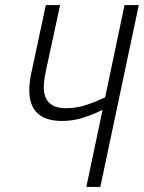

<svg xmlns="http://www.w3.org/2000/svg" viewBox="-20 -734 565 754"><path d="M319 0H374L525 -714H469L393 -352Q358 -335 319 -322Q280 -309 240 -309Q152 -309 152 -391Q152 -405 154 -420Q156 -435 160 -455L216 -714H160L104 -452Q95 -413 95 -380Q95 -259 224 -259Q268 -259 309 -272.5Q350 -286 383 -303Z"/></svg>

Font: Noto Sans Display SemiCondensed Light
Style: Italic
Weight: 300
Width: 4
Italic angle: -12°
Designer: Monotype Design Team
Foundry: Monotype Imaging Inc.
Version: Version 1.900